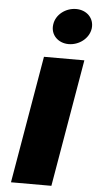

<svg xmlns="http://www.w3.org/2000/svg" viewBox="-63 -1014 534 1051"><g transform="rotate(5 203.5 -488.0)"><path d="M194 -880C186 -823 230 -781 287 -781C344 -781 398 -821 406 -877C413 -934 370 -976 312 -976C255 -976 201 -936 194 -880ZM159 -700 39 0H261L381 -700Z"/></g></svg>

Font: Jost* Black
Style: Italic
Weight: 900
Italic angle: -10°
Version: Version 3.7